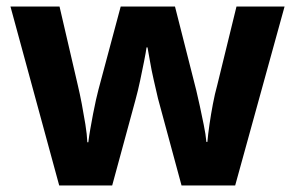

<svg xmlns="http://www.w3.org/2000/svg" viewBox="-20 -567 902 587"><path d="M161 0 12 -547H162L218 -306Q224 -281 230 -249.5Q236 -218 241 -187Q246 -156 247 -132H250Q252 -149 256 -172Q260 -195 264.5 -218.5Q269 -242 273.5 -262Q278 -282 281 -293L349 -547H515L580 -291Q585 -271 591 -242.5Q597 -214 603 -185Q609 -156 611 -133H614Q616 -156 620.5 -187Q625 -218 631 -249.5Q637 -281 644 -306L703 -547H850L699 0H535L463 -266Q457 -292 450 -322.5Q443 -353 438.5 -380Q434 -407 431 -422H428Q426 -407 420.5 -379.5Q415 -352 408.5 -321Q402 -290 394 -261L323 0Z"/></svg>

Font: Noto Sans Symbols
Style: Bold
Weight: 700
Version: Version 2.002